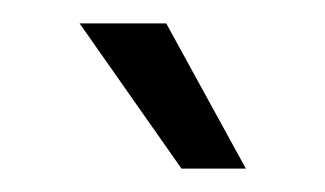

<svg xmlns="http://www.w3.org/2000/svg" viewBox="-20 -752 278 164"><path d="M135 -608 48 -732H122L190 -608Z"/></svg>

Font: Geist Light
Style: Regular
Weight: 400
Designer: Basement.studio, Andrés Briganti, Mateo Zaragoza
Foundry: Basement.studio, Vercel, Andrés Briganti, Guido Ferreyra, Mateo Zaragoza
Version: Version 1.401